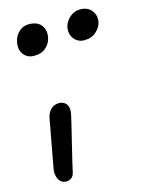

<svg xmlns="http://www.w3.org/2000/svg" viewBox="-112 -759 641 866"><g transform="rotate(-15 208.0 -326.0)"><path d="M333 -553.2Q302.2 -553.2 284.7 -575.7Q267.1 -598.1 272.9 -629.9Q278.8 -656.2 300.3 -674.6Q321.8 -692.9 348.1 -692.9Q383.8 -692.9 402.1 -669.2Q420.4 -645.5 414.1 -615.2Q409.7 -592.8 387.9 -573Q366.2 -553.2 333 -553.2ZM96.2 -543.9Q63 -543.9 46.1 -567.1Q29.3 -590.3 36.1 -624Q41.5 -651.4 61 -669.7Q80.6 -688 106.9 -688Q147.5 -688 165.3 -664.6Q183.1 -641.1 176.8 -607.9Q171.4 -580.6 150.6 -562.3Q129.9 -543.9 96.2 -543.9ZM87.9 41Q64.5 41 53.2 19Q42 -2.9 47.9 -32.2Q61 -100.6 72.5 -165.8Q84 -231 88.9 -254.9Q93.3 -279.3 108.9 -294.2Q124.5 -309.1 147 -309.1Q168.9 -309.1 180.9 -293.7Q192.9 -278.3 188 -250Q183.6 -227.1 158.2 -124Q132.8 -21 127.9 3.9Q121.6 41 87.9 41Z"/></g></svg>

Font: Shantell Sans Irregular Bouncy
Style: Italic
Weight: 400
Italic angle: -11.31°
Designer: Stephen Nixon, Anya Danilova, Shantell Martin
Foundry: Arrow Type
Version: Version 1.006;[9816181b4]